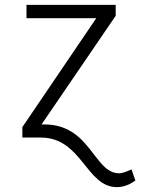

<svg xmlns="http://www.w3.org/2000/svg" viewBox="-20 -566 593 790"><path d="M161 -54H151L456 -501V-546H89V-491H376L72 -43V0H148C317 0 334 204 461 204C490 204 516 192 537 177L521 131C503 139 485 147 470 147C366 147 353 -55 161 -54Z"/></svg>

Font: Wafeq Light
Style: Regular
Weight: 300
Designer: Rasmus Andersson & Azza Alameddine
Foundry: Google & TypeTogether
Version: Version 3.000;January 28, 2025;FontCreator 15.0.0.3014 64-bi